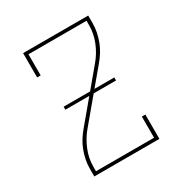

<svg xmlns="http://www.w3.org/2000/svg" viewBox="-171 -863 942 991"><g transform="rotate(-30 300.0 -367.5)"><path d="M106 0V-46Q106 -73 111.5 -99.5Q117 -126 126.5 -151Q136 -176 150.5 -199Q165 -222 182 -242L402 -505Q434 -543 453.5 -591Q473 -639 473 -689V-716H127V-590H106V-735H494V-689Q494 -662 488.5 -635.5Q483 -609 473.5 -584Q464 -559 449.5 -536Q435 -513 418 -493L198 -230Q166 -192 146.5 -144Q127 -96 127 -46V-19H473V-145H494V0ZM149 -373V-391H451V-373Z"/></g></svg>

Font: Iosevka Curly Slab ThEx
Style: Regular
Weight: 100
Width: 7
Monospace: yes
Designer: Belleve Invis
Foundry: Belleve Invis
Version: Version 11.1.0; ttfautohint (v1.8.3)